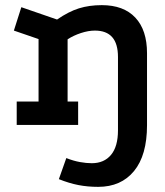

<svg xmlns="http://www.w3.org/2000/svg" viewBox="-20 -486 642 747"><path d="M376 -466Q461 -466 506.5 -417.5Q552 -369 552 -279V1Q552 118 501.5 179.5Q451 241 362 241Q321 241 285 234Q249 227 209 211L238 129Q266 140 291 144.5Q316 149 337 149Q385 149 412 116.5Q439 84 439 21V-264Q439 -316 416.5 -341.5Q394 -367 349 -367Q324 -367 295 -357.5Q266 -348 243 -333V-91H284V0H45V-91H130V-334L34 -367L63 -458L202 -410Q247 -441 287 -453.5Q327 -466 376 -466Z"/></svg>

Font: Podkova
Style: Bold
Weight: 700
Designer: Ilya Yudin
Foundry: Cyreal (www.cyreal.org)
Version: Version 2.102; ttfautohint (v1.8.1.43-b0c9)